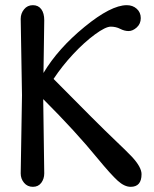

<svg xmlns="http://www.w3.org/2000/svg" viewBox="-20 -716 597 742"><path d="M65 -348 60 -643Q60 -664 73 -680Q86 -696 107 -696Q128 -696 139.5 -680.5Q151 -665 151 -638Q151 -611 149.5 -532.5Q148 -454 148 -434Q204 -528 306.5 -612Q409 -696 470 -696Q493 -696 508.5 -682Q524 -668 524 -646Q524 -624 508.5 -610Q493 -596 477 -596Q461 -596 444.5 -604.5Q428 -613 408 -613Q388 -613 347 -583Q306 -553 263 -507Q220 -461 187 -411L333 -264Q388 -209 429 -170Q470 -131 490 -110Q527 -70 527 -43Q527 6 485 6Q461 6 435 -17.5Q409 -41 357 -104Q273 -207 147 -333L151 -46Q151 -25 139.5 -9.5Q128 6 107 6Q86 6 73 -9.5Q60 -25 60 -46Z"/></svg>

Font: Macondo
Style: Regular
Weight: 400
Version: Version 2.001